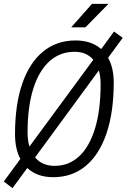

<svg xmlns="http://www.w3.org/2000/svg" viewBox="-27 -914 660 1001"><path d="M38.1 66.9 -7.3 32.2 79.1 -85.4Q51.3 -138.2 51.3 -214.4Q51.3 -368.2 88.9 -477.5Q126.5 -586.9 197.3 -645Q268.1 -703.1 367.2 -703.1Q449.2 -703.1 500.5 -658.2L567.4 -749.5L612.8 -716.8L536.6 -612.8Q565.9 -560.5 565.9 -484.4Q565.9 -329.1 528.3 -218.5Q490.7 -107.9 420.2 -49.1Q349.6 9.8 250.5 9.8Q166.5 9.8 115.2 -38.1ZM257.8 -49.3Q333 -49.3 386.7 -100.1Q440.4 -150.9 469 -246.1Q497.6 -341.3 497.6 -475.1Q497.6 -515.1 488.3 -546.9L155.8 -93.3Q192.9 -49.3 257.8 -49.3ZM126.5 -149.9 459.5 -602.5Q423.8 -644 362.3 -644Q285.2 -644 230.2 -594Q175.3 -543.9 146 -450Q116.7 -356 116.7 -223.6Q116.7 -182.6 126.5 -149.9ZM344.2 -771.5 452.6 -894H538.6L418.5 -771.5Z"/></svg>

Font: Cascadia Mono Light
Style: Italic
Weight: 300
Italic angle: -10°
Monospace: yes
Designer: Aaron Bell
Foundry: Saja Typeworks
Version: Version 2404.023; ttfautohint (v1.8.4)